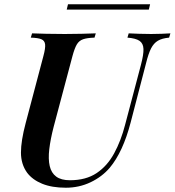

<svg xmlns="http://www.w3.org/2000/svg" viewBox="-20 -864 817 898"><path d="M639 -560Q652 -609 651 -635Q650 -661 632.5 -673Q615 -685 576 -688L582 -708Q600 -707 630.5 -706Q661 -705 687 -705Q712 -705 736 -706Q760 -707 777 -708L771 -688Q738 -685 718.5 -673.5Q699 -662 686.5 -637.5Q674 -613 663 -568L591 -291Q555 -153 493 -79Q457 -37 403.5 -11.5Q350 14 288 14Q223 14 177.5 -4.5Q132 -23 107 -56Q78 -96 78 -150.5Q78 -205 100 -288L183 -602Q193 -639 191 -656.5Q189 -674 173.5 -680.5Q158 -687 124 -688L130 -708Q154 -707 195.5 -706Q237 -705 283 -705Q324 -705 362 -706Q400 -707 428 -708L422 -688Q388 -687 369 -680.5Q350 -674 339.5 -656.5Q329 -639 319 -602L231 -271Q216 -213 210.5 -166.5Q205 -120 212.5 -87.5Q220 -55 243 -38Q266 -21 307 -21Q382 -21 432 -54.5Q482 -88 514 -147Q546 -206 565 -280ZM682 -844 676 -819H292L298 -844Z"/></svg>

Font: Playfair Display SemiBold
Style: Italic
Weight: 600
Italic angle: -14°
Designer: Claus Eggers Sørensen
Foundry: Claus Eggers Sørensen
Version: Version 1.203